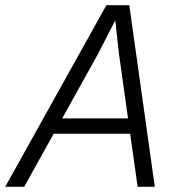

<svg xmlns="http://www.w3.org/2000/svg" viewBox="-41 -718 711 738"><path d="M121 -204 133 -263H510L498 -204ZM368 -698H456L554 0H488L416 -513L402 -640L337 -513L52 0H-21Z"/></svg>

Font: Azeret Mono Thin ExtraLight
Style: Italic
Weight: 250
Italic angle: -12°
Version: Version 1.002